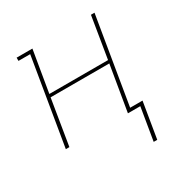

<svg xmlns="http://www.w3.org/2000/svg" viewBox="-168 -659 935 980"><g transform="rotate(-30 300.0 -169.0)"><path d="M457 192 489 0H416L461 -268H115L71 0H50L135 -511H66V-530H159L118 -286H464L504 -530H525L440 -19H513L478 192Z"/></g></svg>

Font: Iosevka Slab Thin Extended
Style: Italic
Weight: 100
Width: 7
Italic angle: -9°
Monospace: yes
Designer: Belleve Invis
Foundry: Belleve Invis
Version: Version 11.1.0; ttfautohint (v1.8.3)